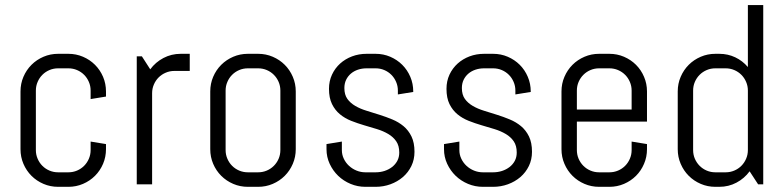

<svg xmlns="http://www.w3.org/2000/svg" viewBox="-20 -720 3061 750"><path d="M394 -137.2Q394 -106.9 382.6 -80.1Q371.1 -53.2 351.1 -33.2Q331.1 -13.2 304.2 -1.7Q277.3 9.8 247.1 9.8H207Q176.8 9.8 149.9 -1.7Q123 -13.2 103 -33.2Q83 -53.2 71.5 -80.1Q60.1 -106.9 60.1 -137.2V-362.8Q60.1 -393.1 71.5 -419.9Q83 -446.8 103 -466.8Q123 -486.8 149.9 -498.3Q176.8 -509.8 207 -509.8H247.1Q277.3 -509.8 304.2 -498.3Q331.1 -486.8 351.1 -466.8Q371.1 -446.8 382.6 -419.9Q394 -393.1 394 -362.8V-342.8L334 -333V-366.2Q334 -384.3 327.1 -400.1Q320.3 -416 308.6 -427.7Q296.9 -439.5 281 -446.3Q265.1 -453.1 247.1 -453.1H207Q189 -453.1 173.1 -446.3Q157.2 -439.5 145.5 -427.7Q133.8 -416 127 -400.1Q120.1 -384.3 120.1 -366.2V-133.8Q120.1 -115.7 127 -99.9Q133.8 -84 145.5 -72.3Q157.2 -60.5 173.1 -53.7Q189 -46.9 207 -46.9H247.1Q265.1 -46.9 281 -53.7Q296.9 -60.5 308.6 -72.3Q320.3 -84 327.1 -99.9Q334 -115.7 334 -133.8V-167L394 -157.2V-137.2Z M661.1 -442.9Q643.1 -442.9 627.2 -436Q611.3 -429.2 599.6 -417.5Q587.9 -405.8 581.1 -389.9Q574.2 -374 574.2 -356V0H514.2V-500H534.2L566.9 -449.2Q587.4 -477.1 618.4 -493.4Q649.4 -509.8 686 -509.8H721.2V-442.9Z M1135.3 -137.2Q1135.3 -106.9 1123.8 -80.1Q1112.3 -53.2 1092.3 -33.2Q1072.3 -13.2 1045.4 -1.7Q1018.6 9.8 988.3 9.8H948.2Q918 9.8 891.1 -1.7Q864.3 -13.2 844.2 -33.2Q824.2 -53.2 812.7 -80.1Q801.3 -106.9 801.3 -137.2V-362.8Q801.3 -393.1 812.7 -419.9Q824.2 -446.8 844.2 -466.8Q864.3 -486.8 891.1 -498.3Q918 -509.8 948.2 -509.8H988.3Q1018.6 -509.8 1045.4 -498.3Q1072.3 -486.8 1092.3 -466.8Q1112.3 -446.8 1123.8 -419.9Q1135.3 -393.1 1135.3 -362.8V-137.2ZM1075.2 -366.2Q1075.2 -384.3 1068.4 -400.1Q1061.5 -416 1049.8 -427.7Q1038.1 -439.5 1022.2 -446.3Q1006.3 -453.1 988.3 -453.1H948.2Q930.2 -453.1 914.3 -446.3Q898.4 -439.5 886.7 -427.7Q875 -416 868.2 -400.1Q861.3 -384.3 861.3 -366.2V-133.8Q861.3 -115.7 868.2 -99.9Q875 -84 886.7 -72.3Q898.4 -60.5 914.3 -53.7Q930.2 -46.9 948.2 -46.9H988.3Q1006.3 -46.9 1022.2 -53.7Q1038.1 -60.5 1049.8 -72.3Q1061.5 -84 1068.4 -99.9Q1075.2 -115.7 1075.2 -133.8Z M1599.1 -127Q1599.1 -96.7 1586.9 -71.5Q1574.7 -46.4 1553.7 -28.3Q1532.7 -10.3 1505.1 -0.2Q1477.5 9.8 1447.3 9.8H1407.2Q1377 9.8 1349.4 -1.7Q1321.8 -13.2 1301 -33.2Q1280.3 -53.2 1267.8 -80.1Q1255.4 -106.9 1255.4 -137.2V-157.2L1315.4 -167V-133.8Q1315.4 -115.7 1323 -99.9Q1330.6 -84 1343.3 -72.3Q1356 -60.5 1372.6 -53.7Q1389.2 -46.9 1407.2 -46.9H1447.3Q1465.3 -46.9 1481.9 -52.2Q1498.5 -57.6 1511.5 -67.6Q1524.4 -77.6 1532 -91.8Q1539.6 -106 1539.6 -124Q1539.6 -150.9 1527.8 -168Q1516.1 -185.1 1496.8 -196.5Q1477.5 -208 1452.9 -215.6Q1428.2 -223.1 1402.3 -230.7Q1376.5 -238.3 1351.8 -248Q1327.1 -257.8 1307.9 -273.7Q1288.6 -289.6 1276.9 -313.5Q1265.1 -337.4 1265.1 -373Q1265.1 -403.3 1276.9 -428.5Q1288.6 -453.6 1308.6 -471.7Q1328.6 -489.7 1355.2 -499.8Q1381.8 -509.8 1412.1 -509.8H1447.3Q1477.5 -509.8 1504.4 -498.3Q1531.2 -486.8 1551.3 -466.8Q1571.3 -446.8 1582.8 -419.9Q1594.2 -393.1 1594.2 -362.8V-360.8L1534.2 -351.1V-366.2Q1534.2 -384.3 1527.3 -400.1Q1520.5 -416 1508.8 -427.7Q1497.1 -439.5 1481.2 -446.3Q1465.3 -453.1 1447.3 -453.1H1412.1Q1394 -453.1 1378.2 -447.8Q1362.3 -442.4 1350.6 -432.4Q1338.9 -422.4 1332 -408.2Q1325.2 -394 1325.2 -376Q1325.2 -350.1 1336.9 -333.7Q1348.6 -317.4 1367.9 -306.2Q1387.2 -294.9 1411.9 -287.4Q1436.5 -279.8 1462.2 -271.7Q1487.8 -263.7 1512.5 -253.4Q1537.1 -243.2 1556.4 -227.1Q1575.7 -210.9 1587.4 -186.8Q1599.1 -162.6 1599.1 -127Z M2058.1 -127Q2058.1 -96.7 2045.9 -71.5Q2033.7 -46.4 2012.7 -28.3Q1991.7 -10.3 1964.1 -0.2Q1936.5 9.8 1906.2 9.8H1866.2Q1835.9 9.8 1808.3 -1.7Q1780.8 -13.2 1760 -33.2Q1739.3 -53.2 1726.8 -80.1Q1714.4 -106.9 1714.4 -137.2V-157.2L1774.4 -167V-133.8Q1774.4 -115.7 1782 -99.9Q1789.6 -84 1802.2 -72.3Q1814.9 -60.5 1831.5 -53.7Q1848.1 -46.9 1866.2 -46.9H1906.2Q1924.3 -46.9 1940.9 -52.2Q1957.5 -57.6 1970.5 -67.6Q1983.4 -77.6 1991 -91.8Q1998.5 -106 1998.5 -124Q1998.5 -150.9 1986.8 -168Q1975.1 -185.1 1955.8 -196.5Q1936.5 -208 1911.9 -215.6Q1887.2 -223.1 1861.3 -230.7Q1835.4 -238.3 1810.8 -248Q1786.1 -257.8 1766.8 -273.7Q1747.6 -289.6 1735.8 -313.5Q1724.1 -337.4 1724.1 -373Q1724.1 -403.3 1735.8 -428.5Q1747.6 -453.6 1767.6 -471.7Q1787.6 -489.7 1814.2 -499.8Q1840.8 -509.8 1871.1 -509.8H1906.2Q1936.5 -509.8 1963.4 -498.3Q1990.2 -486.8 2010.3 -466.8Q2030.3 -446.8 2041.7 -419.9Q2053.2 -393.1 2053.2 -362.8V-360.8L1993.2 -351.1V-366.2Q1993.2 -384.3 1986.3 -400.1Q1979.5 -416 1967.8 -427.7Q1956.1 -439.5 1940.2 -446.3Q1924.3 -453.1 1906.2 -453.1H1871.1Q1853 -453.1 1837.2 -447.8Q1821.3 -442.4 1809.6 -432.4Q1797.9 -422.4 1791 -408.2Q1784.2 -394 1784.2 -376Q1784.2 -350.1 1795.9 -333.7Q1807.6 -317.4 1826.9 -306.2Q1846.2 -294.9 1870.8 -287.4Q1895.5 -279.8 1921.1 -271.7Q1946.8 -263.7 1971.4 -253.4Q1996.1 -243.2 2015.4 -227.1Q2034.7 -210.9 2046.4 -186.8Q2058.1 -162.6 2058.1 -127Z M2507.3 -137.2Q2507.3 -106.9 2495.8 -80.1Q2484.4 -53.2 2464.4 -33.2Q2444.3 -13.2 2417.5 -1.7Q2390.6 9.8 2360.4 9.8H2320.3Q2290 9.8 2263.2 -1.7Q2236.3 -13.2 2216.3 -33.2Q2196.3 -53.2 2184.8 -80.1Q2173.3 -106.9 2173.3 -137.2V-362.8Q2173.3 -393.1 2184.8 -419.9Q2196.3 -446.8 2216.3 -466.8Q2236.3 -486.8 2263.2 -498.3Q2290 -509.8 2320.3 -509.8H2360.4Q2390.6 -509.8 2417.5 -498.3Q2444.3 -486.8 2464.4 -466.8Q2484.4 -446.8 2495.8 -419.9Q2507.3 -393.1 2507.3 -362.8V-245.1H2233.4V-133.8Q2233.4 -115.7 2240.2 -99.9Q2247.1 -84 2258.8 -72.3Q2270.5 -60.5 2286.4 -53.7Q2302.2 -46.9 2320.3 -46.9H2360.4Q2378.4 -46.9 2394.3 -53.7Q2410.2 -60.5 2421.9 -72.3Q2433.6 -84 2440.4 -99.9Q2447.3 -115.7 2447.3 -133.8V-167L2507.3 -157.2V-137.2ZM2447.3 -366.2Q2447.3 -384.3 2440.4 -400.1Q2433.6 -416 2421.9 -427.7Q2410.2 -439.5 2394.3 -446.3Q2378.4 -453.1 2360.4 -453.1H2320.3Q2302.2 -453.1 2286.4 -446.3Q2270.5 -439.5 2258.8 -427.7Q2247.1 -416 2240.2 -400.1Q2233.4 -384.3 2233.4 -366.2V-292H2447.3Z M2941.4 0 2908.2 -50.8Q2887.7 -22.9 2856.9 -6.6Q2826.2 9.8 2789.6 9.8H2774.4Q2744.1 9.8 2717.3 -1.7Q2690.4 -13.2 2670.4 -33.2Q2650.4 -53.2 2638.9 -80.1Q2627.4 -106.9 2627.4 -137.2V-362.8Q2627.4 -393.1 2638.9 -419.9Q2650.4 -446.8 2670.4 -466.8Q2690.4 -486.8 2717.3 -498.3Q2744.1 -509.8 2774.4 -509.8H2789.6Q2823.2 -509.8 2852.1 -496.1Q2880.9 -482.4 2901.4 -458V-700.2H2961.4V0ZM2901.4 -366.2Q2901.4 -384.3 2894.5 -400.1Q2887.7 -416 2876 -427.7Q2864.3 -439.5 2848.4 -446.3Q2832.5 -453.1 2814.5 -453.1H2774.4Q2756.3 -453.1 2740.5 -446.3Q2724.6 -439.5 2712.9 -427.7Q2701.2 -416 2694.3 -400.1Q2687.5 -384.3 2687.5 -366.2V-133.8Q2687.5 -115.7 2694.3 -99.9Q2701.2 -84 2712.9 -72.3Q2724.6 -60.5 2740.5 -53.7Q2756.3 -46.9 2774.4 -46.9H2814.5Q2832.5 -46.9 2848.4 -53.7Q2864.3 -60.5 2876 -72.3Q2887.7 -84 2894.5 -99.9Q2901.4 -115.7 2901.4 -133.8Z"/></svg>

Font: Abel
Style: Regular
Weight: 400
Designer: Matthew Desmond
Foundry: Matthew Desmond
Version: Version 1.003